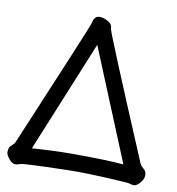

<svg xmlns="http://www.w3.org/2000/svg" viewBox="-82 -792 814 885"><g transform="rotate(10 325.0 -349.5)"><path d="M539.1 -66.9 324.7 -588.9 110.8 -66.9Q218.8 -74.2 294.9 -74.2Q461.9 -74.2 539.1 -66.9ZM603 19Q591.8 19 584.5 15.6Q577.1 12.2 481.4 7.6Q385.7 2.9 337.9 2.9Q290 2.9 184.1 6.3Q78.1 9.8 68.1 14.4Q58.1 19 46.9 19Q33.7 19 18.3 1Q2.9 -17.1 2.9 -29.8Q2.9 -41 5.9 -49.6Q8.8 -58.1 18.8 -66.2Q28.8 -74.2 32.7 -84Q279.8 -668.9 282.7 -685.1Q289.1 -717.8 314 -717.8Q331.1 -717.8 352.5 -706.3Q374 -694.8 374 -672.9Q374 -659.2 616.7 -84Q621.1 -74.2 634 -63.7Q647 -53.2 647 -35.2Q647 -17.1 631.3 1Q615.7 19 603 19Z"/></g></svg>

Font: LXGW WenKai GB Screen
Style: Regular
Weight: 400
Designer: LXGW / Fontworks Inc.
Foundry: LXGW / Fontworks Inc.
Version: Version 1.321;February 19, 2024;FontCreator 14.0.0.2901 64-b